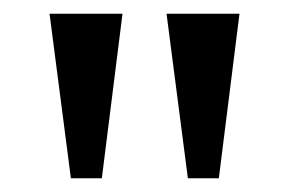

<svg xmlns="http://www.w3.org/2000/svg" viewBox="-20 -734 421 279"><path d="M253 -475H298L328 -714H222ZM83 -475H128L158 -714H52Z"/></svg>

Font: Noto Serif Bengali Condensed Medium
Style: Regular
Weight: 500
Width: 3
Designer: Juan Bruce, Universal Thirst, Indian Type Foundry and the Monotype Design Team.
Foundry: Monotype Imaging Inc.
Version: Version 2.003